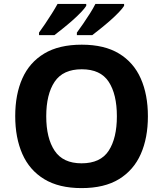

<svg xmlns="http://www.w3.org/2000/svg" viewBox="-20 -954 836 984"><path d="M738 -358Q738 -247 701.5 -164.5Q665 -82 590 -36Q515 10 398 10Q282 10 206.5 -36Q131 -82 94.5 -165Q58 -248 58 -359Q58 -470 94.5 -552Q131 -634 206.5 -679.5Q282 -725 399 -725Q515 -725 590 -679.5Q665 -634 701.5 -551.5Q738 -469 738 -358ZM217 -358Q217 -246 260 -181.5Q303 -117 398 -117Q495 -117 537 -181.5Q579 -246 579 -358Q579 -471 537 -535Q495 -599 399 -599Q303 -599 260 -535Q217 -471 217 -358ZM616 -924Q608 -911 589 -891Q570 -871 545 -849Q520 -827 495.5 -807.5Q471 -788 453 -774H374V-787Q388 -806 406 -832Q424 -858 441 -885Q458 -912 469 -934H616ZM422 -924Q414 -911 395 -891Q376 -871 351 -849Q326 -827 301.5 -807.5Q277 -788 259 -774H180V-787Q194 -806 211.5 -832Q229 -858 246 -885Q263 -912 275 -934H422Z"/></svg>

Font: Noto Sans Gurmukhi UI
Style: Bold
Weight: 700
Designer: Jelle Bosma - Monotype Design Team
Foundry: Monotype Imaging Inc.
Version: Version 2.004; ttfautohint (v1.8.4.7-5d5b)